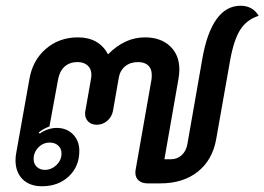

<svg xmlns="http://www.w3.org/2000/svg" viewBox="-20 -639 920 668"><path d="M34 -82Q34 -95 37 -110L82 -362Q93 -429 139.5 -469Q186 -509 251 -509Q324 -509 356 -450Q414 -509 484 -509Q539 -509 571.5 -478.5Q604 -448 604 -397Q604 -382 601 -365L552 -85H575Q597 -85 612.5 -99.5Q628 -114 632 -138L684 -435Q700 -526 733.5 -572.5Q767 -619 817 -619Q859 -619 880 -584Q839 -571 816.5 -536.5Q794 -502 781 -431L732 -154Q719 -82 668 -41.5Q617 -1 538 -1H494Q474 -1 462.5 -11Q451 -21 451 -38Q451 -45 452 -49L507 -362Q508 -368 508 -378Q508 -400 495.5 -411.5Q483 -423 460 -423Q433 -423 415 -408Q397 -393 393 -367L373 -253Q369 -232 353 -218.5Q337 -205 317 -205Q298 -205 287 -216Q276 -227 276 -244Q276 -250 277 -253L297 -367Q298 -371 298 -379Q298 -399 285 -411Q272 -423 250 -423Q222 -423 204.5 -407Q187 -391 182 -362L152 -199Q128 -190 115 -178L118 -174Q130 -183 146 -188.5Q162 -194 177 -194Q212 -194 234 -171.5Q256 -149 256 -114Q256 -60 219.5 -25.5Q183 9 126 9Q83 9 58.5 -15.5Q34 -40 34 -82ZM194 -105Q194 -122 182.5 -132.5Q171 -143 153 -143Q130 -143 113.5 -126Q97 -109 97 -86Q97 -69 108 -58.5Q119 -48 136 -48Q159 -48 176.5 -65Q194 -82 194 -105Z"/></svg>

Font: K2D Medium
Style: Italic
Weight: 500
Italic angle: -10°
Designer: Katatrad Aksorn Co.,Ltd.
Foundry: Cadson Demak Co.,Ltd.
Version: Version 1.000; ttfautohint (v1.6)